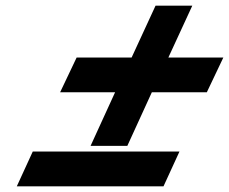

<svg xmlns="http://www.w3.org/2000/svg" viewBox="-20 -646 804 674"><path d="M298 -134H427L513 -322H706L764 -444H571L655 -626H526L442 -444H249L191 -322H384ZM554 8 610 -114H95L39 8Z"/></svg>

Font: Passageway
Style: BdSuIt
Weight: 700
Foundry: Ascender Corporation
Version: Version 1.11